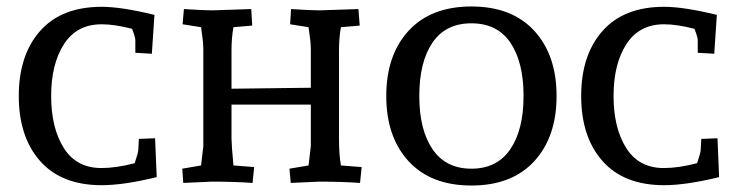

<svg xmlns="http://www.w3.org/2000/svg" viewBox="-20 -561 2277 593"><path d="M294 11Q170 11 104 -63.5Q38 -138 38 -264.5Q38 -391 104 -465.5Q170 -540 294 -540Q355 -540 457 -515L449 -395L398 -398V-437Q398 -446 388 -472Q334 -486 294 -486Q217 -486 177.5 -424.5Q138 -363 138 -264.5Q138 -166 177 -104Q216 -42 293 -42Q339 -42 396 -57Q407 -90 407 -97L409 -132L459 -134L464 -14Q362 11 294 11Z M601 -50 608 -110V-410Q608 -428 604.5 -451Q601 -474 601 -477L544 -486L548 -533Q612 -529 634 -529L756 -533L759 -482L701 -477Q695 -444 695 -405V-287L940 -290V-410Q940 -428 936.5 -451Q933 -474 933 -477L876 -486L879 -533Q943 -529 966 -529L1087 -533L1091 -482L1033 -477Q1027 -444 1027 -405V-133Q1027 -83 1033 -50L1097 -45L1092 4Q1036 0 966 0L878 4L874 -40L933 -50L940 -110V-238H695V-133Q695 -116 701 -50L765 -45L760 4Q705 0 634 0L546 4L543 -40Z M1436 -541Q1561 -541 1630 -466Q1699 -391 1699 -264.5Q1699 -138 1630 -63Q1561 12 1436 12Q1311 12 1242 -63Q1173 -138 1173 -264.5Q1173 -391 1242 -466Q1311 -541 1436 -541ZM1436 -489Q1356 -489 1315.5 -429Q1275 -369 1275 -264.5Q1275 -160 1316 -100Q1357 -40 1436 -40Q1515 -40 1556 -100Q1597 -160 1597 -264.5Q1597 -369 1556.5 -429Q1516 -489 1436 -489Z M2031 11Q1907 11 1841 -63.5Q1775 -138 1775 -264.5Q1775 -391 1841 -465.5Q1907 -540 2031 -540Q2092 -540 2194 -515L2186 -395L2135 -398V-437Q2135 -446 2125 -472Q2071 -486 2031 -486Q1954 -486 1914.5 -424.5Q1875 -363 1875 -264.5Q1875 -166 1914 -104Q1953 -42 2030 -42Q2076 -42 2133 -57Q2144 -90 2144 -97L2146 -132L2196 -134L2201 -14Q2099 11 2031 11Z"/></svg>

Font: Andada SC
Style: Regular
Weight: 400
Designer: Carolina Giovagnoli
Foundry: Carolina Giovagnoli
Version: Version 1.003